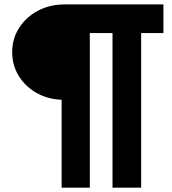

<svg xmlns="http://www.w3.org/2000/svg" viewBox="-20 -740 792 884"><path d="M263.7 124V-299.8L276.4 -280.3Q208 -280.3 153.6 -309.3Q99.1 -338.4 67.6 -388.2Q36.1 -438 36.1 -500Q36.1 -562 68.1 -611.8Q100.1 -661.6 154.8 -690.7Q209.5 -719.7 278.3 -719.7H732.4V-587.9H629.9V124H498V-668L578.1 -587.9H314.5L393.6 -668V124Z"/></svg>

Font: Reddit Sans Black
Style: Regular
Weight: 900
Version: Version 1.014